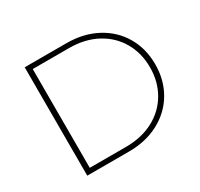

<svg xmlns="http://www.w3.org/2000/svg" viewBox="-147 -887 1120 1074"><g transform="rotate(-30 413.0 -350.0)"><path d="M128 -700H398Q507 -700 591.5 -655Q676 -610 722.5 -530.5Q769 -451 769 -350Q769 -249 722.5 -169.5Q676 -90 591.5 -45Q507 0 398 0H128ZM396 -31Q498 -31 574.5 -72Q651 -113 693 -185.5Q735 -258 735 -350Q735 -442 693 -514.5Q651 -587 574.5 -628Q498 -669 396 -669H162V-31Z"/></g></svg>

Font: Montserrat Alternates ExLight
Style: Regular
Weight: 275
Designer: Julieta Ulanovsky
Foundry: Julieta Ulanovsky
Version: Version 7.200